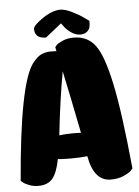

<svg xmlns="http://www.w3.org/2000/svg" viewBox="-58 -896 683 941"><g transform="rotate(-5 284.0 -425.5)"><path d="M275 -851Q297 -851 331 -834.5Q365 -818 388 -801L412 -784Q412 -766 409.5 -754Q407 -742 395 -731.5Q383 -721 361 -721Q339 -721 317 -736.5Q295 -752 284 -768L272 -784L193 -721Q138 -721 138 -768Q138 -785 186.5 -818Q235 -851 275 -851ZM344 -124Q309 -120 260.5 -120Q212 -120 199 -123Q186 -56 162.5 -28Q139 0 92 0Q69 0 48 -8Q27 -16 18 -24L8 -32Q47 -502 118 -600Q144 -634 166 -642.5Q188 -651 207 -651Q226 -651 231 -650.5Q236 -650 238 -650L234 -670Q237 -674 242.5 -680.5Q248 -687 272 -698Q296 -709 328 -709Q394 -709 432.5 -659.5Q471 -610 501.5 -467.5Q532 -325 559 -45Q555 -40 547.5 -32.5Q540 -25 513.5 -12.5Q487 0 449 0Q366 0 344 -124ZM323 -241Q287 -423 260 -549Q235 -411 216 -238Q248 -242 283 -242Q318 -242 323 -241Z"/></g></svg>

Font: Chela One Cyrilic
Style: Regular
Weight: 400
Designer: Miguel Hernandez
Foundry: LatinoType
Version: Version 1.001